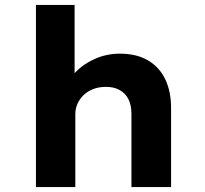

<svg xmlns="http://www.w3.org/2000/svg" viewBox="-20 -760 834 780"><path d="M126 0V-740H283V-407L245 -394Q255 -434 287.5 -467.5Q320 -501 367 -521.5Q414 -542 467 -542Q535 -542 581.5 -514.5Q628 -487 651.5 -437.5Q675 -388 675 -322V0H514V-297Q514 -333 501.5 -357.5Q489 -382 464.5 -395Q440 -408 408 -407Q382 -407 359.5 -398.5Q337 -390 320.5 -374.5Q304 -359 295 -339Q286 -319 286 -296V0H207Q174 0 154 0Q134 0 126 0Z"/></svg>

Font: Lexend Exa
Style: Bold
Weight: 700
Designer: Bonnie Shaver-Troup, Thomas Jockin
Foundry: Lexend
Version: Version 1.007